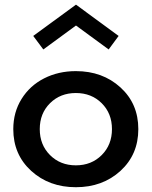

<svg xmlns="http://www.w3.org/2000/svg" viewBox="-20 -783 646 818"><path d="M36.6 -232.9Q36.6 -304.7 71.8 -361.3Q106.9 -418 167.7 -449Q228.5 -480 303.2 -480Q417 -480 493.2 -410.6Q569.3 -341.3 569.3 -232.9Q569.3 -124.5 493.2 -54.9Q417 14.6 303.2 14.6Q189.5 14.6 113 -54.9Q36.6 -124.5 36.6 -232.9ZM121.6 -629.9 303.7 -763.2 485.4 -629.9 442.9 -572.3 303.7 -674.3 164.6 -572.3ZM193.1 -343.3Q149.4 -299.8 149.4 -232.9Q149.4 -166 193.1 -122.3Q236.8 -78.6 303.2 -78.6Q369.6 -78.6 413.3 -122.3Q457 -166 457 -232.9Q457 -299.8 413.3 -343.3Q369.6 -386.7 303.2 -386.7Q236.8 -386.7 193.1 -343.3Z"/></svg>

Font: Spartan MB SemBd
Style: Regular
Weight: 600
Designer: Matt Bailey, Mirko Velimirovic
Foundry: Matt Bailey
Version: Version 1.005